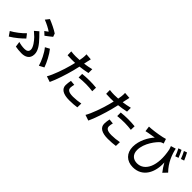

<svg xmlns="http://www.w3.org/2000/svg" viewBox="241 -2140 3518 3518"><g transform="rotate(45 2000.0 -381.5)"><path d="M552 -494C590 -521 654 -572 679 -593L656 -656C593 -699 485 -750 407 -781L348 -707C424 -678 510 -633 554 -601C539 -589 513 -569 488 -553ZM322 17C367 25 423 32 482 32C568 32 665 -1 665 -128C665 -218 603 -306 504 -408C480 -433 455 -459 428 -486L352 -421C381 -397 413 -368 436 -345C486 -293 557 -203 557 -139C557 -82 512 -64 464 -64C408 -64 359 -72 307 -88ZM962 -83C932 -173 856 -319 791 -397L706 -351C774 -271 842 -129 868 -33ZM353 -223 293 -300C236 -237 124 -150 41 -106L100 -21C201 -82 296 -164 353 -223Z M1535 -396C1596 -403 1657 -406 1722 -406C1781 -406 1840 -400 1890 -394L1893 -489C1837 -495 1777 -498 1720 -498C1656 -498 1588 -494 1535 -488ZM1605 -680C1548 -666 1487 -654 1427 -646L1439 -704C1443 -724 1451 -764 1458 -789L1337 -798C1339 -776 1338 -740 1334 -708C1332 -690 1327 -664 1322 -635C1287 -632 1254 -631 1223 -631C1185 -631 1150 -633 1102 -639L1104 -541C1140 -539 1176 -537 1222 -537C1247 -537 1273 -538 1301 -539C1294 -507 1286 -474 1277 -444C1240 -305 1169 -101 1109 0L1219 37C1273 -75 1339 -279 1375 -419C1386 -461 1397 -505 1406 -548C1474 -556 1543 -567 1605 -581ZM1480 -253C1472 -212 1465 -170 1465 -129C1465 -31 1548 22 1709 22C1784 22 1850 16 1905 8L1908 -93C1843 -81 1775 -73 1710 -73C1584 -73 1560 -113 1560 -158C1560 -182 1566 -213 1574 -244Z M2535 -396C2596 -403 2657 -406 2722 -406C2781 -406 2840 -400 2890 -394L2893 -489C2837 -495 2777 -498 2720 -498C2656 -498 2588 -494 2535 -488ZM2605 -680C2548 -666 2487 -654 2427 -646L2439 -704C2443 -724 2451 -764 2458 -789L2337 -798C2339 -776 2338 -740 2334 -708C2332 -690 2327 -664 2322 -635C2287 -632 2254 -631 2223 -631C2185 -631 2150 -633 2102 -639L2104 -541C2140 -539 2176 -537 2222 -537C2247 -537 2273 -538 2301 -539C2294 -507 2286 -474 2277 -444C2240 -305 2169 -101 2109 0L2219 37C2273 -75 2339 -279 2375 -419C2386 -461 2397 -505 2406 -548C2474 -556 2543 -567 2605 -581ZM2480 -253C2472 -212 2465 -170 2465 -129C2465 -31 2548 22 2709 22C2784 22 2850 16 2905 8L2908 -93C2843 -81 2775 -73 2710 -73C2584 -73 2560 -113 2560 -158C2560 -182 2566 -213 2574 -244Z M3979 -687C3961 -729 3933 -790 3911 -829L3852 -808C3875 -768 3899 -711 3916 -665ZM3871 -649C3856 -690 3827 -751 3807 -791L3746 -771C3768 -731 3792 -673 3809 -627ZM3620 -703C3627 -680 3635 -659 3643 -638C3717 -274 3603 -39 3403 -39C3312 -39 3232 -91 3232 -215C3232 -391 3376 -573 3441 -623C3456 -631 3479 -637 3493 -642L3463 -731C3402 -709 3231 -681 3137 -674C3119 -672 3099 -671 3083 -671L3097 -567C3119 -572 3135 -576 3153 -579C3191 -587 3257 -597 3301 -604C3221 -517 3133 -362 3133 -201C3133 -38 3237 66 3399 66C3656 66 3762 -166 3747 -406C3780 -346 3816 -293 3854 -245L3928 -323C3799 -452 3742 -611 3716 -732Z"/></g></svg>

Font: Noto Sans CJK JP Medium
Style: Regular
Weight: 500
Designer: Ryoko NISHIZUKA (kana & ideographs); Paul D. Hunt (Latin, Greek & Cyrillic); Wenlong ZHANG (bopomofo); Sandoll Communica
Foundry: Adobe Systems Incorporated
Version: Version 1.004;PS 1.004;hotconv 1.0.82;makeotf.lib2.5.63406